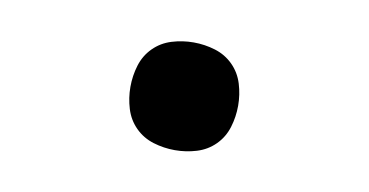

<svg xmlns="http://www.w3.org/2000/svg" viewBox="-35 -487 620 323"><g transform="rotate(10 275.0 -325.0)"><path d="M275 -233Q256 -233 238 -238.5Q220 -244 207 -257Q194 -270 188.5 -288Q183 -306 183 -325Q183 -344 188.5 -362Q194 -380 207 -393Q220 -406 238 -411.5Q256 -417 275 -417Q294 -417 312 -411.5Q330 -406 343 -393Q356 -380 361.5 -362Q367 -344 367 -325Q367 -306 361.5 -288Q356 -270 343 -257Q330 -244 312 -238.5Q294 -233 275 -233Z"/></g></svg>

Font: Lode Dark
Style: Bold
Weight: 700
Monospace: yes
Designer: Belleve Invis
Foundry: Belleve Invis
Version: Version 29.2.0; ttfautohint (v1.8.3)